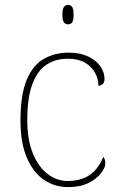

<svg xmlns="http://www.w3.org/2000/svg" viewBox="-20 -758 488 788"><path d="M259 10Q205 10 161 -19.5Q117 -49 90.5 -110Q64 -171 64 -263Q64 -369 89.5 -430Q115 -491 160 -516.5Q205 -542 262 -542Q308 -542 341 -526.5Q374 -511 391.5 -486.5Q409 -462 409 -433Q409 -425 406 -419Q403 -413 397.5 -410Q392 -407 384 -406Q384 -434 370 -459.5Q356 -485 328.5 -501Q301 -517 258 -517Q209 -517 171.5 -493Q134 -469 113 -413.5Q92 -358 92 -264Q92 -184 115 -128Q138 -72 176 -43.5Q214 -15 259 -15Q301 -16 329 -29Q357 -42 375 -64.5Q393 -87 404 -114Q409 -108 410.5 -101.5Q412 -95 412 -86Q412 -70 394.5 -47Q377 -24 343 -7Q309 10 259 10ZM259 -658Q249 -658 242.5 -666Q236 -674 236 -698Q236 -721 242.5 -729.5Q249 -738 259 -738Q270 -738 276 -729.5Q282 -721 282 -698Q282 -674 276 -666Q270 -658 259 -658Z"/></svg>

Font: Noto Serif Armenian Thin
Style: Regular
Weight: 250
Version: Version 2.007